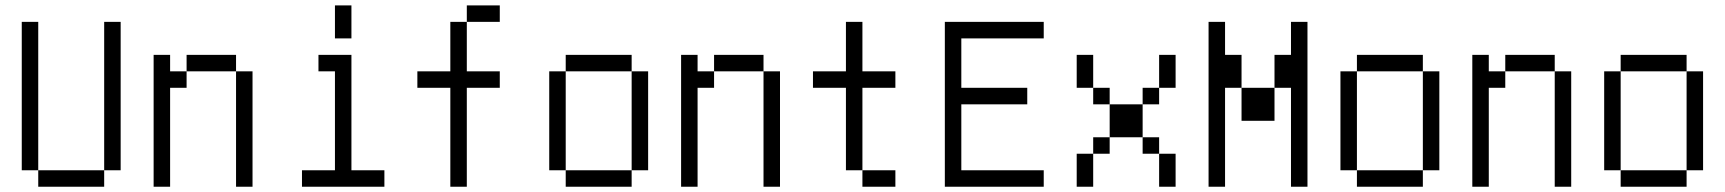

<svg xmlns="http://www.w3.org/2000/svg" viewBox="-20 -708 6540 728"><path d="M125 -62.5V0H375V-62.5ZM125 -62.5V-625H62.5V-62.5ZM375 -62.5H437.5V-625H375Z M562.5 -500Q562.5 -500 562.5 0H625Q625 0 625 -375H687.5V-437.5H625V-500ZM875 -437.5V0H937.5V-437.5ZM687.5 -437.5H875V-500H687.5Z M1437.5 0V-62.5H1312.5V-500H1187.5V-437.5H1250Q1250 -437.5 1250 -62.5H1125V0ZM1250 -687.5Q1250 -687.5 1250 -562.5H1312.5Q1312.5 -562.5 1312.5 -687.5Z M1875 -375V-437.5H1750V-625H1687.5V-437.5H1562.5V-375H1687.5Q1687.5 -375 1687.5 0H1750Q1750 0 1750 -375ZM1875 -625V-687.5H1750V-625Z M2125 -62.5V0H2375V-62.5ZM2125 -62.5Q2125 -62.5 2125 -437.5H2062.5Q2062.5 -437.5 2062.5 -62.5ZM2375 -62.5H2437.5Q2437.5 -62.5 2437.5 -437.5H2375Q2375 -437.5 2375 -62.5ZM2125 -437.5H2375V-500H2125Z M2562.5 -500Q2562.5 -500 2562.5 0H2625Q2625 0 2625 -375H2687.5V-437.5H2625V-500ZM2875 -437.5V0H2937.5V-437.5ZM2687.5 -437.5H2875V-500H2687.5Z M3375 0V-62.5H3250V0ZM3375 -375V-437.5H3250V-625H3187.5V-437.5H3062.5V-375H3187.5V-62.5H3250V-375Z M3937.5 0V-62.5H3625Q3625 -62.5 3625 -312.5H3875V-375H3625V-562.5H3937.5V-625H3562.5Q3562.5 -625 3562.5 0Z M4062.5 -125Q4062.5 -125 4062.5 0H4125Q4125 0 4125 -125ZM4375 -125Q4375 -125 4375 0H4437.5Q4437.5 0 4437.5 -125ZM4125 -125H4187.5V-187.5H4125ZM4375 -125V-187.5H4312.5V-125ZM4187.5 -187.5H4312.5Q4312.5 -187.5 4312.5 -312.5H4187.5Q4187.5 -312.5 4187.5 -187.5ZM4187.5 -312.5V-375H4125V-312.5ZM4312.5 -312.5H4375V-375H4312.5ZM4125 -375Q4125 -375 4125 -500H4062.5Q4062.5 -500 4062.5 -375ZM4375 -375H4437.5Q4437.5 -375 4437.5 -500H4375Q4375 -500 4375 -375Z M4562.5 -625Q4562.5 -625 4562.5 0H4625Q4625 0 4625 -375H4687.5Q4687.5 -375 4687.5 -250H4812.5Q4812.5 -250 4812.5 -375H4687.5Q4687.5 -375 4687.5 -500H4625Q4625 -500 4625 -625ZM4875 -375Q4875 -375 4875 0H4937.5Q4937.5 0 4937.5 -625H4875Q4875 -625 4875 -500H4812.5Q4812.5 -500 4812.5 -375Z M5125 -62.5V0H5375V-62.5ZM5125 -62.5Q5125 -62.5 5125 -437.5H5062.5Q5062.5 -437.5 5062.5 -62.5ZM5375 -62.5H5437.5Q5437.5 -62.5 5437.5 -437.5H5375Q5375 -437.5 5375 -62.5ZM5125 -437.5H5375V-500H5125Z M5562.5 -500Q5562.5 -500 5562.5 0H5625Q5625 0 5625 -375H5687.5V-437.5H5625V-500ZM5875 -437.5V0H5937.5V-437.5ZM5687.5 -437.5H5875V-500H5687.5Z M6125 -62.5V0H6375V-62.5ZM6125 -62.5Q6125 -62.5 6125 -437.5H6062.5Q6062.5 -437.5 6062.5 -62.5ZM6375 -62.5H6437.5Q6437.5 -62.5 6437.5 -437.5H6375Q6375 -437.5 6375 -62.5ZM6125 -437.5H6375V-500H6125Z"/></svg>

Font: UnifontExMono
Style: Regular
Weight: 500
Version: Version 15.0.06